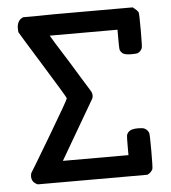

<svg xmlns="http://www.w3.org/2000/svg" viewBox="-47 -654 620 697"><g transform="rotate(-5 262.5 -306.0)"><path d="M40 -575Q42 -602 63 -610H68Q74 -610 84 -610Q94 -610 108 -610Q122 -610 139.5 -610.5Q157 -611 176.5 -611Q196 -611 219 -611Q242 -611 264 -611H462Q479 -598 482 -591Q484 -586 484 -526Q484 -466 482 -461Q477 -449 466 -444Q462 -442 442 -442Q417 -442 409 -450Q402 -457 401 -463.5Q400 -470 400 -501V-535H153Q153 -533 218 -430Q233 -405 250 -377.5Q267 -350 276 -335.5Q285 -321 286 -319Q292 -306 287 -294L161 -78H400V-112Q400 -142 401 -149Q402 -156 409 -163Q418 -172 442 -172Q460 -172 466 -169Q477 -164 482 -152Q484 -147 484 -86Q484 -25 482 -20Q476 -7 462 -1H63Q41 -10 41 -31Q41 -39 43 -44Q45 -46 120 -172Q195 -298 195 -303Q195 -307 118.5 -430.5Q42 -554 41 -557Q40 -560 40 -575Z"/></g></svg>

Font: MathJax_Typewriter
Style: Regular
Weight: 400
Version: Version 1.1